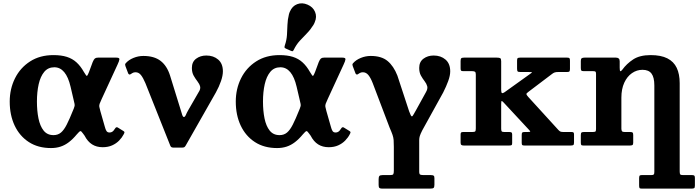

<svg xmlns="http://www.w3.org/2000/svg" viewBox="-20 -861 4132 1136"><path d="M282 15Q312.5 15 338.4 6.5Q364.3 -2 387.6 -19.9Q411 -37.7 434 -65.5Q449.8 -84 455.3 -85.2Q460.8 -86.5 471.5 -70.5L480.5 -58.2Q498.3 -23.5 524.9 -6.7Q551.5 10 587 10Q619.3 10 643.5 -0.9Q667.8 -11.8 684.9 -29.4Q702 -47 712 -66.5Q716.8 -75.5 716.4 -78.9Q716 -82.3 710.3 -85.8L678 -105.8Q673 -109.3 668.6 -108.1Q664.3 -107 658.3 -97Q651.3 -85.5 644 -81.3Q636.8 -77 628.3 -77Q615.8 -77 610 -85.8Q604.3 -94.5 599.5 -113.5L573.5 -204.5Q568.8 -221.2 567.5 -229.6Q566.3 -238 569.6 -247.4Q573 -256.7 581.8 -275.7L675.5 -479Q685.5 -500 686.5 -510Q687.5 -520 669 -520H559.5Q548 -520 541.6 -515.1Q535.3 -510.2 528.5 -494L506.8 -435.5Q500.5 -420 497.1 -414.9Q493.8 -409.8 489.5 -414.9Q485.3 -420 476 -435.8Q456.8 -470 432.6 -492Q408.5 -514 375.5 -524.5Q342.5 -535 296.5 -535Q216 -535 157.9 -497.5Q99.7 -460 68.6 -397.5Q37.5 -335 37.5 -260Q37.5 -180 66.7 -118Q96 -56 150.6 -20.5Q205.3 15 282 15ZM296.5 -61.5Q259.5 -61.5 238.1 -88.4Q216.8 -115.3 207.6 -160.4Q198.5 -205.5 198.5 -260Q198.5 -317 208.9 -363Q219.3 -409 241.9 -436Q264.5 -463 301.5 -463Q336 -463 360.1 -434.1Q384.2 -405.2 397.5 -348L414.7 -274.3Q419.2 -255.5 420.9 -247.1Q422.5 -238.7 421.2 -233.4Q420 -228 416.5 -218.7L412.5 -209Q391.7 -157 375.2 -124.5Q358.8 -92 340.8 -76.8Q322.8 -61.5 296.5 -61.5Z M1079 -0.3 1257.3 -314Q1276.5 -348.7 1287.6 -381.4Q1298.8 -414 1298.8 -439Q1298.8 -484.5 1271 -508.5Q1243.3 -532.5 1200.8 -532.5Q1165.5 -532.5 1140.4 -513.7Q1115.3 -495 1115.3 -459Q1115.3 -432 1126 -413.1Q1136.8 -394.2 1148.4 -379.4Q1160 -364.5 1164 -349.4Q1168 -334.2 1154.5 -314.5L1092.8 -207.3Q1085.5 -194.8 1080 -181.8Q1074.5 -168.8 1068.3 -168.8Q1062 -168.8 1058 -181.8Q1054 -194.8 1049.5 -209.3L986.3 -413.5Q968 -471.8 930 -500.9Q892 -530 828.3 -530Q798 -530 769.4 -518.2Q740.8 -506.5 723.5 -486.5Q720 -482.5 720.3 -478.2Q720.5 -474 722.3 -469.5L738.3 -427Q739.8 -423.5 743.5 -421Q747.3 -418.5 751.8 -421.5Q755.8 -424 763.3 -428.7Q770.8 -433.5 781.8 -433.5Q800.8 -433.5 813.9 -417Q827 -400.5 840.3 -369L987.8 1.5Q990.5 8 995.3 10.3Q1000 12.5 1009.8 12.5H1054Q1065.8 12.5 1070.3 9.9Q1074.8 7.3 1079 -0.3Z M1619.5 15Q1650 15 1675.9 6.5Q1701.8 -2 1725.1 -19.9Q1748.5 -37.7 1771.5 -65.5Q1787.3 -84 1792.8 -85.2Q1798.3 -86.5 1809 -70.5L1818 -58.2Q1835.8 -23.5 1862.4 -6.7Q1889 10 1924.5 10Q1956.8 10 1981 -0.9Q2005.3 -11.8 2022.4 -29.4Q2039.5 -47 2049.5 -66.5Q2054.3 -75.5 2053.9 -78.9Q2053.5 -82.3 2047.8 -85.8L2015.5 -105.8Q2010.5 -109.3 2006.1 -108.1Q2001.8 -107 1995.8 -97Q1988.8 -85.5 1981.5 -81.3Q1974.3 -77 1965.8 -77Q1953.3 -77 1947.5 -85.8Q1941.8 -94.5 1937 -113.5L1911 -204.5Q1906.3 -221.2 1905 -229.6Q1903.8 -238 1907.1 -247.4Q1910.5 -256.7 1919.3 -275.7L2013 -479Q2023 -500 2024 -510Q2025 -520 2006.5 -520H1897Q1885.5 -520 1879.1 -515.1Q1872.8 -510.2 1866 -494L1844.3 -435.5Q1838 -420 1834.6 -414.9Q1831.3 -409.8 1827 -414.9Q1822.8 -420 1813.5 -435.8Q1794.3 -470 1770.1 -492Q1746 -514 1713 -524.5Q1680 -535 1634 -535Q1553.5 -535 1495.4 -497.5Q1437.2 -460 1406.1 -397.5Q1375 -335 1375 -260Q1375 -180 1404.2 -118Q1433.5 -56 1488.1 -20.5Q1542.8 15 1619.5 15ZM1634 -61.5Q1597 -61.5 1575.6 -88.4Q1554.3 -115.3 1545.1 -160.4Q1536 -205.5 1536 -260Q1536 -317 1546.4 -363Q1556.8 -409 1579.4 -436Q1602 -463 1639 -463Q1673.5 -463 1697.6 -434.1Q1721.7 -405.2 1735 -348L1752.2 -274.3Q1756.7 -255.5 1758.4 -247.1Q1760 -238.7 1758.7 -233.4Q1757.5 -228 1754 -218.7L1750 -209Q1729.2 -157 1712.7 -124.5Q1696.3 -92 1678.3 -76.8Q1660.3 -61.5 1634 -61.5ZM1834.5 -713.5Q1837.3 -718 1839 -721.9Q1840.8 -725.7 1842.3 -729.7Q1856.3 -761.7 1844 -790.7Q1831.8 -819.8 1799.8 -833.5Q1767.8 -847.5 1738.5 -836.4Q1709.2 -825.3 1695.5 -793Q1693.7 -789 1692.2 -785.3Q1690.7 -781.5 1689.5 -776.3Q1681.7 -744.3 1680.7 -714.1Q1679.8 -684 1677.9 -654Q1676 -624 1665.3 -592.5Q1663 -585.7 1663.4 -581.2Q1663.8 -576.7 1671.5 -573.5L1700.8 -560.5Q1708.5 -557.2 1711.4 -558.1Q1714.3 -559 1718 -566.2Q1733 -597 1753.5 -619.4Q1774 -641.7 1795.4 -663.4Q1816.8 -685 1834.5 -713.5Z M2488.3 175Q2472.8 175 2466.5 172.2Q2460.3 169.5 2460.3 154V6.5Q2460.3 -19 2460.3 -31.8Q2460.3 -44.5 2463.8 -56Q2467.3 -67.5 2478.3 -89.5L2602.3 -314Q2620.3 -349.5 2632 -381.7Q2643.8 -414 2643.8 -439Q2643.8 -484.5 2616 -508.5Q2588.3 -532.5 2545.8 -532.5Q2510.5 -532.5 2485.4 -513.7Q2460.3 -495 2460.3 -459Q2460.3 -432 2470.6 -413.5Q2481 -395 2492.4 -380.4Q2503.8 -365.7 2507.8 -350.5Q2511.8 -335.2 2499.5 -314.5L2440.8 -208Q2431.3 -192 2426 -182.3Q2420.8 -172.5 2416.8 -172.5Q2413.8 -172.5 2410.1 -179.6Q2406.5 -186.8 2400.8 -202L2331.3 -413.5Q2309 -470.5 2273 -500.2Q2237 -530 2173.3 -530Q2143 -530 2114.4 -518.2Q2085.8 -506.5 2068.5 -486.5Q2065 -482.5 2065.2 -478.2Q2065.5 -474 2067.2 -469.5L2083.3 -427Q2084.8 -423.5 2088.5 -421Q2092.3 -418.5 2096.8 -421.5Q2100.8 -424 2108.3 -428.7Q2115.8 -433.5 2126.8 -433.5Q2145.8 -433.5 2159.4 -417.1Q2173 -400.7 2185.3 -369L2285.2 -106Q2297.2 -78.5 2302.5 -63Q2307.7 -47.5 2309 -32.6Q2310.2 -17.8 2310.2 8V148Q2310.2 165 2306.7 170Q2303.2 175 2286.7 175H2242.8Q2229 175 2224.6 180.4Q2220.2 185.7 2220.2 200V233.5Q2220.2 247.3 2225 251.1Q2229.7 255 2241.2 255H2523.8Q2540.5 255 2545.4 250.8Q2550.3 246.5 2550.3 232V193Q2550.3 181.7 2545.9 178.4Q2541.5 175 2529.8 175Z M2773.7 -440Q2786 -440 2790.6 -436.2Q2795.2 -432.5 2795.2 -420V-101.5Q2795.2 -87.5 2791.7 -83.8Q2788.2 -80 2774.2 -80H2721.8Q2712 -80 2708.6 -77.3Q2705.2 -74.5 2705.2 -65V-17.5Q2705.2 -7.2 2709.5 -3.6Q2713.8 0 2724.8 0H2992.3Q3002.8 0 3006.5 -2.3Q3010.3 -4.5 3010.3 -14.5V-65.5Q3010.3 -74.8 3006 -77.4Q3001.8 -80 2992.8 -80H2963.8Q2951.3 -80 2948.3 -84.1Q2945.3 -88.3 2945.3 -99.5V-246.5Q2945.3 -264.2 2948.9 -263.4Q2952.5 -262.5 2959.8 -254.5L3109.8 -93Q3116.5 -85.8 3117.3 -82.9Q3118 -80 3101.5 -80H3084.8Q3073 -80 3069.9 -76.8Q3066.8 -73.5 3066.8 -61.8V-17Q3066.8 -6.2 3069.6 -3.1Q3072.5 0 3083.3 0H3356.3Q3368.5 0 3372.4 -3.1Q3376.3 -6.2 3376.3 -18.5V-65.3Q3376.3 -74.8 3373 -77.4Q3369.8 -80 3360.3 -80H3313.8Q3300.5 -80 3295.1 -82.8Q3289.8 -85.5 3283.8 -92L3105.5 -287.5Q3095.3 -299.2 3094.5 -303.9Q3093.8 -308.5 3106.3 -317.5L3247.3 -424.2Q3254.8 -430 3262.3 -432.5Q3269.8 -435 3283.8 -435H3335.3Q3346.3 -435 3349.3 -438.7Q3352.3 -442.5 3352.3 -453.2V-502Q3352.3 -513 3349.4 -516.5Q3346.5 -520 3335.8 -520H3057.3Q3046.8 -520 3043 -517Q3039.3 -514 3039.3 -502.5V-455.5Q3039.3 -442.2 3042.6 -438.6Q3046 -435 3059 -435H3103.3Q3128.5 -435 3127.6 -432.9Q3126.8 -430.7 3112.8 -421L2965.3 -315.3Q2955.3 -308.5 2950.3 -310.3Q2945.3 -312 2945.3 -329.8V-498.7Q2945.3 -513.5 2939.6 -516.8Q2934 -520 2919.8 -520H2724.8Q2713 -520 2709.1 -516.1Q2705.2 -512.2 2705.2 -500V-457Q2705.2 -446.5 2707.9 -443.2Q2710.5 -440 2722 -440Z M3489 -440Q3499.5 -440 3503 -437.4Q3506.5 -434.7 3506.5 -424.2V-97.5Q3506.5 -85 3502.4 -82.5Q3498.2 -80 3485.5 -80H3435.5Q3424.2 -80 3420.4 -76.8Q3416.5 -73.5 3416.5 -61.5V-18.3Q3416.5 -7.5 3418.9 -3.8Q3421.2 0 3431.5 0H3707Q3717.3 0 3721.9 -2.9Q3726.5 -5.7 3726.5 -16.8V-62.3Q3726.5 -74 3722.5 -77Q3718.5 -80 3707.8 -80H3676Q3664.3 -80 3660.4 -84.4Q3656.5 -88.8 3656.5 -100V-283Q3656.5 -334.5 3673.5 -371.5Q3690.5 -408.5 3719 -428.2Q3747.5 -448 3781.5 -448Q3818 -448 3834.7 -425.7Q3851.5 -403.5 3851.5 -355.5V155.5Q3851.5 168.5 3847.6 171.7Q3843.7 175 3831 175H3775.7Q3766 175 3763.7 179.6Q3761.5 184.2 3761.5 193.7V235.8Q3761.5 246.8 3763.7 250.9Q3766 255 3777 255H4069.3Q4082.3 255 4086.9 252.4Q4091.5 249.8 4091.5 236.5V191.7Q4091.5 182.2 4088.4 178.6Q4085.3 175 4076 175H4022.5Q4008.3 175 4004.9 171Q4001.5 167 4001.5 153V-369Q4001.5 -422.5 3984 -459.5Q3966.5 -496.5 3928.5 -515.8Q3890.5 -535 3829.5 -535Q3765.3 -535 3726.3 -509.4Q3687.3 -483.8 3661.8 -448.3Q3654 -438.3 3650.3 -439.9Q3646.5 -441.5 3646.5 -460.5V-498.7Q3646.5 -510.3 3640.6 -515.1Q3634.8 -520 3624.8 -520H3437.8Q3427.2 -520 3421.9 -516.4Q3416.5 -512.7 3416.5 -501V-459Q3416.5 -447.5 3419.5 -443.7Q3422.5 -440 3434.2 -440Z"/></svg>

Font: Besley
Style: Regular
Weight: 400
Designer: Owen Earl
Foundry: indestructible type*
Version: Version 4.000